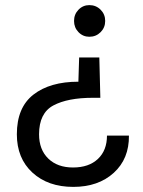

<svg xmlns="http://www.w3.org/2000/svg" viewBox="-20 -576 559 752"><path d="M485 -45Q486 46 425.5 101Q365 156 267 156Q168 156 107 100Q46 44 46 -50Q46 -155 111 -205.5Q176 -256 287 -256L290 -351H369L373 -193H344Q245 -193 189 -163Q133 -133 133 -50Q133 10 169 45Q205 80 266 80Q328 80 363.5 46.5Q399 13 399 -45ZM330 -556Q356 -556 374 -538Q392 -520 392 -494Q392 -468 374 -450Q356 -432 330 -432Q305 -432 287.5 -450Q270 -468 270 -494Q270 -520 287.5 -538Q305 -556 330 -556Z"/></svg>

Font: SVN-Poppins
Style: Regular
Weight: 400
Designer: Ninad Kale (Devanagari), Jonny Pinhorn (Latin)
Foundry: Indian Type Foundry
Version: Version 3.002 2017